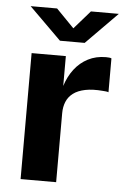

<svg xmlns="http://www.w3.org/2000/svg" viewBox="-52 -746 515 785"><g transform="rotate(5 206.0 -354.0)"><path d="M62.5 0V-517H203V-394.6Q215.5 -434.1 238.3 -463.8Q261.2 -493.6 293.7 -510.3Q326.2 -527 366.8 -527Q374.1 -527 380.3 -526.3Q386.5 -525.6 389.5 -523.9V-384.9Q385.2 -386.8 378.9 -387.4Q372.7 -388 367.5 -388.4Q324.2 -392.2 294 -386Q263.7 -379.9 244.7 -365.5Q225.7 -351.1 217.1 -330.1Q208.4 -309.1 208.4 -283V0ZM173.5 -577.5 41.8 -707.9H150.4L223.6 -632.8L289.3 -707.9H403.7L275 -577.5Z"/></g></svg>

Font: Public Sans Thin
Style: Regular
Weight: 100
Designer: The Public Sans project authors (U.S. Web Design System). Libre Franklin designed by Pablo Impallari and Rodrigo Fuenzal
Version: Version 1.008